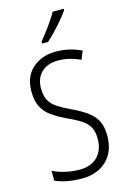

<svg xmlns="http://www.w3.org/2000/svg" viewBox="-141 -1013 727 1089"><g transform="rotate(-15 222.5 -468.5)"><path d="M401 -189Q401 -95 346 -42.5Q291 10 200 10Q110 10 44 -19V-77Q76 -61 117.5 -51.5Q159 -42 200 -42Q269 -42 306.5 -81Q344 -120 344 -185Q344 -227 329.5 -253.5Q315 -280 284.5 -300Q254 -320 205 -342Q159 -364 124 -388Q89 -412 69.5 -448Q50 -484 50 -541Q50 -628 104 -676Q158 -724 242 -724Q285 -724 323 -714.5Q361 -705 391 -690L371 -641Q338 -657 305 -664.5Q272 -672 242 -672Q179 -672 143 -637.5Q107 -603 107 -543Q107 -499 122.5 -472Q138 -445 168 -425.5Q198 -406 241 -386Q292 -362 328 -337Q364 -312 382.5 -277Q401 -242 401 -189ZM349 -939Q334 -917 310.5 -889Q287 -861 261 -834Q235 -807 214 -788H179V-799Q209 -836 236.5 -874Q264 -912 284 -947H349Z"/></g></svg>

Font: Noto Sans Khmer UI Condensed Light
Style: Regular
Weight: 300
Width: 3
Designer: Danh Hong and the Monotype Design Team
Foundry: Monotype Imaging Inc.
Version: Version 2.002; ttfautohint (v1.8.4.7-5d5b)